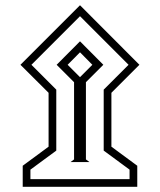

<svg xmlns="http://www.w3.org/2000/svg" viewBox="-20 -656 619 743"><path d="M59.1 -405.3 289.6 -635.7 519.5 -405.3 411.1 -296.9V-88.4L511.2 -14.6V66.9H67.9V-14.6L168 -88.4V-296.9ZM101.6 -405.3 197.8 -309.1V-73.2L97.7 0.5V37.1H481.4V0.5L381.3 -73.2V-309.1L477.5 -405.3L289.6 -593.3ZM252.9 -28.8 266.6 -39.1V-337.9L199.2 -405.3L289.6 -496.1L379.9 -405.3L312.5 -337.9V-39.1L326.2 -28.8ZM241.7 -405.3 289.6 -357.4 337.4 -405.3 289.6 -453.6Z"/></svg>

Font: Vazirmatn UI ExtraLight
Style: Regular
Weight: 200
Designer: Saber Rastikerdar
Foundry: Saber Rastikerdar
Version: Version 33.003